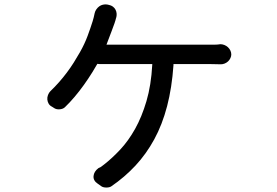

<svg xmlns="http://www.w3.org/2000/svg" viewBox="-20 -807 1240 860"><path d="M468 -785Q478 -783 485.5 -777.5Q493 -772 497.5 -763.5Q502 -755 502.5 -745Q503 -735 500 -726Q499 -723 498.5 -722Q498 -721 498 -719Q498 -717 496.5 -714Q495 -711 493 -703Q487 -685 479 -665Q471 -645 463 -623L457 -607H943Q955 -607 967 -609Q976 -609 985 -605.5Q994 -602 1001 -595.5Q1008 -589 1012 -580.5Q1016 -572 1016 -563Q1016 -555 1012 -546.5Q1008 -538 1001.5 -532Q995 -526 986.5 -522.5Q978 -519 969 -519Q956 -519 947 -519.5Q938 -520 921 -520H757V-515Q750 -414 728.5 -331.5Q707 -249 671 -183Q635 -117 586.5 -65Q538 -13 478 28Q470 33 456.5 33Q443 33 435 28L418 16Q397 2 399 -18.5Q401 -39 421 -54Q424 -56 425 -56Q426 -56 428 -57Q430 -58 433.5 -60.5Q437 -63 446 -70Q482 -98 518.5 -137Q555 -176 585 -229.5Q615 -283 636 -354Q657 -425 662 -517V-520H426Q421 -520 416 -521Q406 -503 394 -484Q376 -455 356 -427Q336 -399 314 -373Q292 -347 271 -327Q263 -319 248.5 -317.5Q234 -316 224 -322L213 -329Q203 -334 198 -342.5Q193 -351 192 -361Q191 -371 195 -381.5Q199 -392 206 -399Q226 -418 244.5 -439Q263 -460 279.5 -482Q296 -504 310.5 -527Q325 -550 338 -573Q359 -610 372.5 -646.5Q386 -683 395 -712Q398 -721 400 -730L404 -748Q406 -757 411.5 -765Q417 -773 424.5 -778.5Q432 -784 441 -786Q450 -788 459 -787Z"/></svg>

Font: Maple Mono NF CN
Style: Regular
Weight: 400
Monospace: yes
Designer: subframe7536
Version: Version 7.000